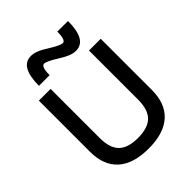

<svg xmlns="http://www.w3.org/2000/svg" viewBox="-270 -1120 1273 1273"><g transform="rotate(-45 367.0 -483.5)"><path d="M368 10Q225 10 151 -56.5Q77 -123 77 -250V-730H187V-270Q187 -176 230 -133Q273 -90 367 -90Q461 -90 504 -133Q547 -176 547 -270V-730H657V-250Q657 -123 583.5 -56.5Q510 10 368 10ZM485 -789Q460 -789 431 -801Q402 -813 361 -839Q333 -857 309.5 -868Q286 -879 275 -879Q261 -879 254 -859.5Q247 -840 247 -799H147Q147 -977 249 -977Q274 -977 303.5 -965Q333 -953 373 -927Q402 -909 425 -898Q448 -887 459 -887Q473 -887 480 -907Q487 -927 487 -967H587Q587 -789 485 -789Z"/></g></svg>

Font: M PLUS 1 Medium
Style: Regular
Weight: 500
Designer: Coji Morishita
Foundry: UNDERFOREST DESIGN
Version: Version 1.001